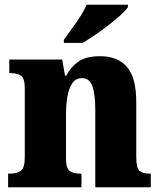

<svg xmlns="http://www.w3.org/2000/svg" viewBox="-20 -786 676 806"><path d="M14 0V-57H18Q50 -57 67 -69Q84 -81 84 -125V-415Q84 -456 69 -467.5Q54 -479 23 -479H19V-536H241L253 -468H258Q277 -505 309 -527.5Q341 -550 400 -550Q475 -550 513.5 -504.5Q552 -459 552 -358V-127Q552 -81 565 -69Q578 -57 609 -57H613V0H380V-323Q380 -387 368.5 -422.5Q357 -458 324 -458Q298 -458 283.5 -436.5Q269 -415 263 -380Q257 -345 257 -305V-122Q257 -80 272 -68.5Q287 -57 318 -57H322V0ZM248 -619Q262 -639 281 -664.5Q300 -690 317 -717Q334 -744 344 -766H517V-756Q509 -743 487.5 -723.5Q466 -704 437.5 -682Q409 -660 380 -640Q351 -620 327 -606H248Z"/></svg>

Font: Noto Serif Armenian SemiCondensed ExtraBold
Style: Regular
Weight: 800
Width: 4
Designer: Monotype Design Team
Foundry: Monotype Imaging Inc.
Version: Version 2.008; ttfautohint (v1.8.4.7-5d5b)